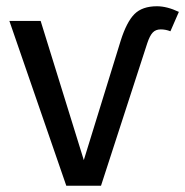

<svg xmlns="http://www.w3.org/2000/svg" viewBox="-20 -594 592 614"><path d="M303 0H192L10 -527H110L248 -82L366 -464Q385 -524 410 -549Q435 -574 482 -574Q514 -574 552 -556L525 -494Q510 -500 494 -500Q478 -500 468.5 -490Q459 -480 451 -456Z"/></svg>

Font: FiraGO
Style: Regular
Weight: 400
Designer: bBox Type
Foundry: bBox Type GmbH
Version: Version 1.001;April 20, 2020;FontCreator 12.0.0.2555 64-bit